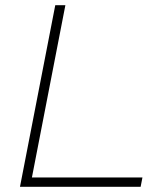

<svg xmlns="http://www.w3.org/2000/svg" viewBox="-20 -720 640 740"><path d="M57 0 193 -700H232L103 -36H529L522 0Z"/></svg>

Font: REM Medium Thin
Style: Italic
Weight: 250
Italic angle: -11°
Version: Version 1.005;gftools[0.9.28]